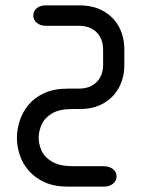

<svg xmlns="http://www.w3.org/2000/svg" viewBox="-20 -406 534 715"><path d="M253 213H367Q387 213 400.5 223.5Q414 234 414 251Q414 268 400.5 278.5Q387 289 367 289H233Q182 289 146 272.5Q110 256 87 229.5Q64 203 53.5 171Q43 139 43 107Q43 76 53.5 43.5Q64 11 86.5 -16Q109 -43 145.5 -59.5Q182 -76 233 -76H274Q301 -76 321 -86.5Q341 -97 352.5 -117Q364 -137 364 -165V-220Q364 -249 352.5 -269Q341 -289 321 -299.5Q301 -310 274 -310H150Q130 -310 117 -321Q104 -332 104 -348Q104 -365 117 -375.5Q130 -386 150 -386H275Q328 -386 365.5 -364.5Q403 -343 423 -306Q443 -269 443 -222V-164Q443 -117 423 -80Q403 -43 366 -21.5Q329 0 278 0H249Q201 0 173.5 16.5Q146 33 135 58Q124 83 124 107Q124 131 135 155.5Q146 180 174.5 196.5Q203 213 253 213Z"/></svg>

Font: Beiruti Medium
Style: Regular
Weight: 500
Designer: Arlette Boutros
Foundry: Boutros
Version: Version 1.41